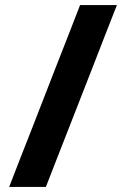

<svg xmlns="http://www.w3.org/2000/svg" viewBox="-20 -733 494 753"><path d="M16 0Q37.5 -55.5 57.8 -107.8Q78 -160 105 -228L201.5 -476Q229.5 -546.5 250.5 -601Q271.5 -655.5 294 -713H438.5Q416 -655.5 394.5 -601Q373 -546.5 345 -473.5L249 -228Q222.5 -160 202 -108Q181.5 -55.5 160 0Z"/></svg>

Font: Heraclito
Style: Bold
Weight: 700
Designer: Kostas Bartsokas (font) & Cristiano Sobral (main changes)
Foundry: Kostas Bartsokas (font) & Cristiano Sobral (main changes)
Version: Version 1.00;July 8, 2020;FontCreator 13.0.0.2655 64-bit